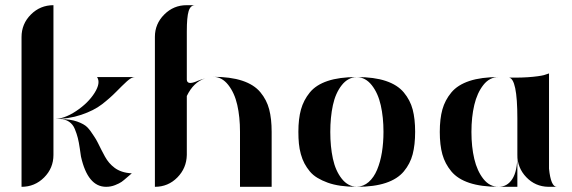

<svg xmlns="http://www.w3.org/2000/svg" viewBox="-20 -720 2204 740"><path d="M63 -577Q63 -628 99 -664Q135 -700 186 -700V-123Q186 -72 150 -36Q114 0 63 0ZM343 -194Q350 -184 357.5 -169Q365 -154 371 -142Q377 -130 384.5 -116.5Q392 -103 401 -92.5Q410 -82 422 -73Q434 -64 450.5 -58.5Q467 -53 488 -52Q484 -49 470.5 -37Q457 -25 448.5 -19Q440 -13 423.5 -6.5Q407 0 389 0Q318 0 292 -117Q291 -124 287.5 -148Q284 -172 280 -188Q276 -204 268.5 -222.5Q261 -241 246 -251Q231 -261 210 -261Q251 -261 277.5 -251.5Q304 -242 316 -230Q328 -218 343 -194ZM500 -423Q487 -423 469 -406.5Q451 -390 427.5 -366Q404 -342 373 -318Q342 -294 293 -277.5Q244 -261 186 -261Q227 -261 273.5 -292Q320 -323 344.5 -362Q369 -401 354 -423Z M739 -407H738Q753 -413 771 -418Q726 -404 700 -350V-123Q699 -72 663.5 -36Q628 0 577 0V-578Q577 -628 613 -664Q649 -700 699 -700H732Q714 -700 707 -677Q700 -654 700 -599V-413Q701 -391 739 -407ZM801 -424Q868 -424 913.5 -409Q959 -394 983.5 -364.5Q1008 -335 1017.5 -298.5Q1027 -262 1027 -212V0H905V-212Q905 -269 894.5 -315.5Q884 -362 859.5 -393Q835 -424 801 -424Z M1356 0Q1357 0 1357 0H1355H1354Q1354 0 1354 0Q1321 0 1293 -4Q1265 -8 1243 -16Q1221 -24 1203.5 -34.5Q1186 -45 1174 -59.5Q1162 -74 1153.5 -90Q1145 -106 1139.5 -126Q1134 -146 1132 -166.5Q1130 -187 1130 -212Q1130 -262 1140 -298Q1150 -334 1174 -363.5Q1198 -393 1243 -408Q1288 -423 1354 -423Q1354 -423 1354 -423H1355H1357Q1357 -423 1356 -423Q1422 -423 1467 -408Q1512 -393 1536.5 -363.5Q1561 -334 1570.5 -298Q1580 -262 1580 -212Q1580 -162 1570.5 -125.5Q1561 -89 1536.5 -59.5Q1512 -30 1467 -15Q1422 0 1356 0ZM1355 0Q1381 -1 1401 -18.5Q1421 -36 1433.5 -66Q1446 -96 1452 -133Q1458 -170 1458 -212Q1458 -268 1447.5 -314.5Q1437 -361 1413 -391.5Q1389 -422 1355 -423Q1321 -422 1297 -391.5Q1273 -361 1263 -314.5Q1253 -268 1253 -211.5Q1253 -155 1263 -108.5Q1273 -62 1297 -31.5Q1321 -1 1355 0Z M2126 0H2093Q2043 -1 2008.5 -37Q1974 -73 1974 -123V-263Q1974 -418 1941 -421L1974 -420L1941 -421Q1995 -420 2034 -424Q2073 -428 2084 -433L2096 -437V-70Q2103 0 2126 0ZM1902 0Q1835 0 1789.5 -15Q1744 -30 1719.5 -59.5Q1695 -89 1685 -125Q1675 -161 1675 -211.5Q1675 -262 1685 -298Q1695 -334 1719.5 -363.5Q1744 -393 1789.5 -408Q1835 -423 1902 -423Q1867 -423 1843 -392.5Q1819 -362 1808 -315.5Q1797 -269 1797 -211.5Q1797 -154 1808 -107.5Q1819 -61 1843 -30.5Q1867 0 1902 0ZM1902 0Q1935 0 1954.5 -30Q1974 -60 1974 -122V0Z"/></svg>

Font: Oscilla
Style: Regular
Weight: 400
Designer: Ryan Lin
Version: Version 1.0